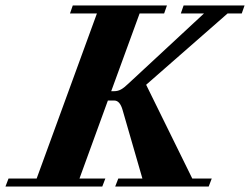

<svg xmlns="http://www.w3.org/2000/svg" viewBox="-81 -683 915 703"><path d="M-61 0 -49.8 -29.3H53.2L273.9 -633.8H175.3L185.5 -663.1H530.3L520 -633.8H430.2L326.2 -349.1H336.9Q350.6 -349.1 362.1 -355.5Q373.5 -361.8 388.7 -376.5L666 -633.8H581.1L591.3 -663.1H814.5L804.2 -633.8H752.4L454.1 -372.6L623 -29.3H694.3L683.1 0H340.8L352.1 -29.3H440.4L367.7 -280.8Q357.9 -314.9 337.4 -314.9H314L210 -29.3H304.7L293.5 0Z"/></svg>

Font: Elstob ExtraBold
Style: Italic
Weight: 800
Italic angle: -20°
Designer: Peter S. Baker
Version: Version 1.015